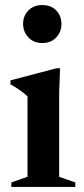

<svg xmlns="http://www.w3.org/2000/svg" viewBox="-20 -741 334 761"><path d="M147.5 -570.5Q113.5 -570.5 92.5 -592.8Q71.5 -615 71.5 -646.5Q71.5 -678 92.5 -699.5Q113.5 -721 147.5 -721Q182.5 -721 203 -699.5Q223.5 -678 223.5 -646.5Q223.5 -615 203 -592.8Q182.5 -570.5 147.5 -570.5ZM218 -470.5 214.5 -372.5V-40L278.5 -18V0H25V-18L89 -40.5V-358.5Q82.5 -365.5 72.2 -373.5Q62 -381.5 49.2 -390Q36.5 -398.5 21.5 -406.5V-422.5L204 -470.5Z"/></svg>

Font: Newsreader 36pt SemiBold
Style: Regular
Weight: 600
Designer: Hugues Gentile
Foundry: Production Type
Version: Version 1.003